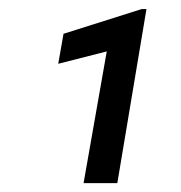

<svg xmlns="http://www.w3.org/2000/svg" viewBox="-20 -731 400 425"><path d="M304.2 -710.9 239.7 -325.7H165L216.3 -617.2L108.9 -589.8L120.6 -656.2L293.5 -710.9Z"/></svg>

Font: Mardoto
Style: Italic
Weight: 400
Italic angle: -12°
Designer: Christian Robertson, Vahan Hovhannisyan
Foundry: Google
Version: Version 1.000